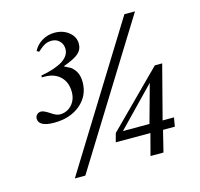

<svg xmlns="http://www.w3.org/2000/svg" viewBox="-102 -796 954 915"><g transform="rotate(-15 375.0 -338.0)"><path d="M689 -148.9 681.2 -105H623L597.2 0H533.2L561 -106H390.1L401.9 -148.9L665 -412.1H701.2L632.8 -148.9ZM620.1 -337.9 437 -148.9H567.9ZM148.9 -617.2 138.2 -624Q153.3 -652.8 181.2 -669.4Q209 -686 243.2 -686Q284.7 -686 313.2 -662.8Q341.8 -639.6 341.8 -606Q341.8 -577.1 321 -558.6Q300.3 -540 244.1 -520L248 -518.1Q271 -506.3 275.9 -503.4Q280.8 -500.5 287.1 -493.2Q312 -468.3 312 -424.8Q312 -357.4 261.5 -314.7Q210.9 -272 130.9 -272Q94.2 -272 74.7 -282.2Q55.2 -292.5 55.2 -312Q55.2 -324.2 63.5 -332Q71.8 -339.8 84 -339.8Q97.2 -339.8 124 -321.8Q150.4 -303.2 168 -303.2Q203.1 -303.2 226.6 -328.6Q250 -354 250 -392.1Q250 -439.9 221.2 -468Q192.4 -496.1 143.1 -496.1H129.9V-504.9Q273.9 -531.2 273.9 -598.1Q273.9 -621.1 258.5 -637Q243.2 -652.8 220.2 -652.8Q201.2 -652.8 186.8 -645.5Q172.4 -638.2 148.9 -617.2ZM640.1 -685.1 209 9.8H157.2L587.9 -685.1Z"/></g></svg>

Font: Accordance
Style: Italic
Weight: 400
Italic angle: -11°
Version: Version 1.2 (build January 31, 2020) Miklal Software Solutio